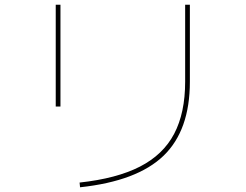

<svg xmlns="http://www.w3.org/2000/svg" viewBox="-20 -750 1040 813"><path d="M236 -299H216V-730H236ZM319 43 317 23Q474 6 572.5 -44.5Q671 -95 717.5 -183.5Q764 -272 764 -404V-730H784V-404Q784 -198 672.5 -90.5Q561 17 319 43Z"/></svg>

Font: Murecho Thin Thin
Style: Regular
Weight: 250
Version: Version 1.010